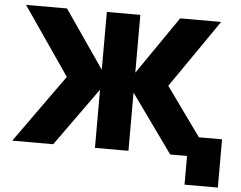

<svg xmlns="http://www.w3.org/2000/svg" viewBox="-57 -780 1254 999"><g transform="rotate(5 570.0 -280.0)"><path d="M942 150V0H854L636 -304V0H461V-304L243 0H29L283 -355L39 -710H253L461 -408V-710H636V-408L844 -710H1058L813 -355L995 -102H1116V150Z"/></g></svg>

Font: Geist ExtBd
Style: Regular
Weight: 400
Designer: Basement.studio, Andrés Briganti, Mateo Zaragoza
Foundry: Basement.studio, Vercel, Andrés Briganti, Guido Ferreyra, Mateo Zaragoza
Version: Version 1.401